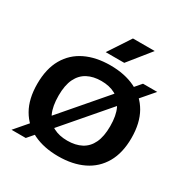

<svg xmlns="http://www.w3.org/2000/svg" viewBox="-182 -955 1081 1116"><g transform="rotate(30 358.0 -397.0)"><path d="M142 9.5H46.5L574.5 -604.5H670ZM358 7.5Q262 7.5 191.2 -26.5Q120.5 -60.5 81.5 -128.5Q42.5 -196.5 42.5 -297Q42.5 -398 81.5 -466Q120.5 -534 191.5 -568.2Q262.5 -602.5 358 -602.5Q454.5 -602.5 525.5 -568.2Q596.5 -534 635.5 -465.8Q674.5 -397.5 674.5 -297Q674.5 -197 635.2 -129Q596 -61 525 -26.8Q454 7.5 358 7.5ZM358 -97.5Q413 -97.5 452.2 -118.2Q491.5 -139 512.2 -182.5Q533 -226 533 -295Q533 -366 511.8 -410.8Q490.5 -455.5 451.2 -476.5Q412 -497.5 358 -497.5Q304.5 -497.5 265.5 -477Q226.5 -456.5 205.2 -413Q184 -369.5 184 -300Q184 -228 204.8 -183.5Q225.5 -139 264.8 -118.2Q304 -97.5 358 -97.5ZM295 -655 392.5 -803H538.5L419.5 -655Z"/></g></svg>

Font: Encode Sans SC SemiExpanded SemiBold
Style: Regular
Weight: 600
Width: 6
Designer: Multiple Designers
Foundry: Impallari Type
Version: Version 3.002